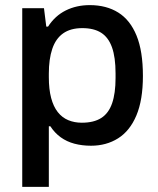

<svg xmlns="http://www.w3.org/2000/svg" viewBox="-20 -558 619 751"><path d="M67 173V-526H152L161 -454H168Q195 -496 237 -517Q279 -538 331 -538Q396 -538 442.5 -509Q489 -480 514 -419Q539 -358 539 -261Q539 -167 513.5 -106.5Q488 -46 442 -17Q396 12 336 12Q301 12 271 4Q241 -4 217.5 -21Q194 -38 177 -64H171V173ZM300 -78Q347 -78 376 -96.5Q405 -115 418.5 -154Q432 -193 432 -253V-271Q432 -334 418 -373Q404 -412 375.5 -430Q347 -448 302 -448Q256 -448 227 -427.5Q198 -407 184.5 -367Q171 -327 171 -270V-256Q171 -209 180 -175Q189 -141 206 -119.5Q223 -98 247 -88Q271 -78 300 -78Z"/></svg>

Font: Archivo SemiBold Medium
Style: Regular
Weight: 500
Version: Version 2.001